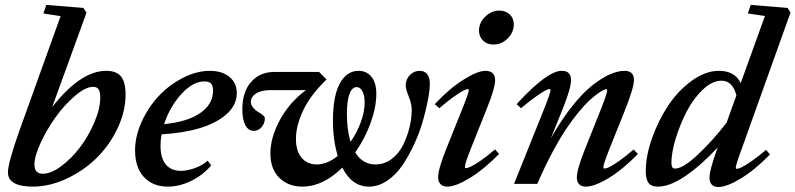

<svg xmlns="http://www.w3.org/2000/svg" viewBox="-20 -745 3223 778"><path d="M112.8 11.2Q12.2 11.2 12.2 -46.9Q12.2 -84.5 59.1 -216.8L225.6 -679.7L155.8 -690.4L167.5 -725.1L317.9 -712.9L330.6 -693.8L191.4 -311Q306.2 -458 410.6 -458Q451.7 -458 470.2 -435.3Q488.8 -412.6 488.8 -362.8Q488.8 -292.5 455.6 -223.4Q422.4 -154.3 369.9 -103.3Q317.4 -52.2 248.8 -20.5Q180.2 11.2 112.8 11.2ZM386.2 -350.1Q386.2 -372.6 379.6 -382.8Q373 -393.1 357.4 -393.1Q326.7 -393.1 284.2 -356.9Q241.7 -320.8 205.8 -270.8Q169.9 -220.7 144.8 -166.5Q119.6 -112.3 119.6 -78.1Q119.6 -41 153.3 -41Q187 -41 228.5 -72Q270 -103 304.4 -148.4Q338.9 -193.8 362.5 -249.5Q386.2 -305.2 386.2 -350.1Z M660.2 11.2Q599.1 11.2 563.2 -27.6Q527.3 -66.4 527.3 -135.3Q527.3 -192.9 554.2 -252Q581.1 -311 623.3 -356Q665.5 -400.9 720.9 -429.4Q776.4 -458 830.6 -458Q879.9 -458 909.7 -433.3Q939.5 -408.7 939.5 -367.7Q939.5 -320.3 899.4 -283.7Q859.4 -247.1 791.3 -226.3Q723.1 -205.6 634.8 -200.7Q630.4 -177.2 630.4 -155.3Q630.4 -103.5 652.3 -78.1Q674.3 -52.7 712.9 -52.7Q737.3 -52.7 768.6 -63.5Q799.8 -74.2 821.3 -93.8L835.9 -74.7Q802.2 -35.2 754.9 -12Q707.5 11.2 660.2 11.2ZM808.6 -415Q762.2 -415.5 715.3 -364.3Q668.5 -313 645 -242.2Q737.8 -250.5 790.5 -286.4Q843.3 -322.3 843.3 -377.9Q843.3 -397.9 834.7 -406.7Q826.2 -415.5 808.6 -415Z M1205.6 11.2Q1148.4 11.2 1112.1 -24.2Q1075.7 -59.6 1075.7 -123.5Q1075.7 -187 1113.5 -257.8Q1151.4 -328.6 1219.7 -379.9H1078.6Q1038.1 -379.9 1017.3 -366.2Q996.6 -352.5 996.6 -332.5Q996.6 -319.8 1005.4 -309.1Q1014.2 -298.3 1024.9 -292.2Q1035.6 -286.1 1044.4 -279.1Q1053.2 -272 1053.2 -265.6Q1053.2 -245.6 1040.3 -230.2Q1027.3 -214.8 1008.3 -214.8Q986.3 -214.8 974.1 -238Q961.9 -261.2 961.9 -300.8Q961.9 -372.6 997.6 -413.1Q1033.2 -453.6 1092.8 -453.6H1272.9L1303.2 -422.9Q1238.3 -360.4 1208.7 -298.1Q1179.2 -235.8 1179.2 -182.1Q1179.2 -132.3 1202.4 -105.5Q1225.6 -78.6 1263.7 -78.6Q1305.2 -78.6 1348.6 -113.3Q1329.1 -177.2 1329.1 -255.4Q1329.1 -355.5 1356.9 -406.7Q1384.8 -458 1433.1 -458Q1465.8 -458 1485.4 -433.6Q1504.9 -409.2 1504.9 -365.2Q1504.9 -311 1481.9 -247.3Q1459 -183.6 1419.4 -127.4Q1449.2 -78.6 1501.5 -78.6Q1538.1 -78.6 1567.6 -101.3Q1597.2 -124 1614 -158.7Q1630.9 -193.4 1639.6 -230Q1648.4 -266.6 1648.4 -299.8Q1648.4 -324.2 1636.2 -354Q1624 -383.8 1624 -398.4Q1624 -423.8 1640.9 -440.9Q1657.7 -458 1680.7 -458Q1699.7 -458 1710.7 -444.8Q1721.7 -431.6 1721.7 -406.2Q1721.7 -381.8 1714.6 -343Q1707.5 -304.2 1694.1 -256.8Q1680.7 -209.5 1659.2 -162.6Q1637.7 -115.7 1611.6 -76.7Q1585.4 -37.6 1549.6 -13.2Q1513.7 11.2 1475.1 11.2Q1405.8 11.2 1367.2 -65.9Q1288.6 11.2 1205.6 11.2ZM1385.7 -283.7Q1385.7 -217.8 1400.4 -170.4Q1426.8 -208 1442.1 -250.2Q1457.5 -292.5 1457.5 -329.1Q1457.5 -358.4 1448.7 -375.2Q1439.9 -392.1 1425.3 -392.1Q1406.2 -392.1 1396 -364Q1385.7 -335.9 1385.7 -283.7Z M1979 -564.5Q1953.6 -564.5 1937.3 -580.6Q1920.9 -596.7 1920.9 -621.1Q1920.9 -652.8 1946.3 -677.5Q1971.7 -702.1 2002.9 -702.1Q2028.8 -702.1 2045.4 -686.5Q2062 -670.9 2062 -646.5Q2062 -614.7 2037.6 -589.6Q2013.2 -564.5 1979 -564.5ZM1792.5 11.2Q1774.9 11.2 1765.1 1.2Q1755.4 -8.8 1755.4 -27.3Q1755.4 -59.6 1788.6 -142.6L1852.5 -301.8Q1879.4 -367.7 1879.4 -379.9Q1879.4 -383.8 1874.5 -383.8Q1869.1 -383.8 1856 -377Q1842.8 -370.1 1817.1 -351.8Q1791.5 -333.5 1760.3 -306.6L1741.7 -322.8Q1800.3 -385.7 1857.7 -421.9Q1915 -458 1947.3 -458Q1965.8 -458 1976.1 -448.5Q1986.3 -439 1986.3 -420.9Q1986.3 -387.7 1953.1 -306.2L1887.7 -142.1Q1863.8 -83 1863.8 -67.4Q1863.8 -63.5 1867.2 -63.5Q1873.5 -63.5 1886.7 -69.3Q1899.9 -75.2 1926.8 -93.5Q1953.6 -111.8 1985.8 -139.6L2002.4 -121.1Q1940.4 -58.1 1883.3 -23.4Q1826.2 11.2 1792.5 11.2Z M2063 0 2184.1 -301.8Q2210.9 -369.1 2210.9 -379.9Q2210.9 -383.8 2206.1 -383.8Q2200.7 -383.8 2187.5 -377Q2174.3 -370.1 2148.4 -351.6Q2122.6 -333 2091.3 -306.6L2073.2 -322.8Q2196.8 -458 2256.3 -458Q2293.9 -458 2293.9 -420.9Q2293.9 -388.2 2261.2 -306.2L2212.4 -185.1Q2254.9 -260.3 2299.3 -315.7Q2343.8 -371.1 2382.3 -400.9Q2420.9 -430.7 2452.6 -444.3Q2484.4 -458 2510.7 -458Q2548.8 -458 2548.8 -420.9Q2548.8 -387.7 2506.8 -284.2L2449.7 -142.1Q2424.8 -79.6 2424.8 -66.9Q2424.8 -62 2429.7 -62Q2436 -62 2449.2 -68.1Q2462.4 -74.2 2488.8 -92.8Q2515.1 -111.3 2547.4 -139.2L2564.9 -121.1Q2502.9 -57.6 2446 -23.2Q2389.2 11.2 2354 11.2Q2336.4 11.2 2326.9 1.7Q2317.4 -7.8 2317.4 -25.4Q2317.4 -58.6 2351.1 -142.6L2412.6 -296.4Q2440.4 -365.7 2440.4 -380.4Q2440.4 -383.8 2436.5 -383.8Q2433.6 -383.8 2425.3 -380.1Q2417 -376.5 2401.4 -365.2Q2385.7 -354 2367.2 -336.9Q2348.6 -319.8 2323.7 -289.6Q2298.8 -259.3 2273.2 -220.9Q2247.6 -182.6 2217 -125.2Q2186.5 -67.9 2157.2 0Z M2646 11.2Q2618.2 11.2 2607.4 -4.4Q2596.7 -20 2596.7 -51.3Q2596.7 -113.3 2622.1 -185.1Q2647.5 -256.8 2687.5 -317.1Q2727.5 -377.4 2783 -417.7Q2838.4 -458 2893.1 -458Q2958 -458 2981.4 -408.2L3079.6 -680.2L3010.3 -690.4L3022 -725.1L3171.4 -712.9L3183.1 -693.8L2984.9 -140.1Q2961.4 -76.7 2961.4 -64.9Q2961.4 -61 2966.3 -61Q2972.2 -61 2985.1 -67.1Q2998 -73.2 3025.1 -91.8Q3052.2 -110.4 3084 -137.7L3100.1 -119.1Q3038.6 -56.2 2981.7 -21.7Q2924.8 12.7 2891.6 12.7Q2855 12.7 2855 -25.4Q2855 -56.2 2885.7 -140.6L2888.2 -147.5Q2818.8 -73.2 2756.3 -31Q2693.8 11.2 2646 11.2ZM2700.7 -86.4Q2700.7 -74.2 2703.6 -68.1Q2706.5 -62 2715.8 -62Q2747.6 -62 2807.9 -118.7Q2868.2 -175.3 2924.3 -248L2963.9 -358.4Q2949.2 -418 2903.3 -418Q2865.7 -418 2827.1 -381.1Q2788.6 -344.2 2761.7 -291.7Q2734.9 -239.3 2717.8 -182.9Q2700.7 -126.5 2700.7 -86.4Z"/></svg>

Font: Elstob 8pt SemiBold
Style: Italic
Weight: 600
Italic angle: -20°
Designer: Peter S. Baker
Version: Version 1.015